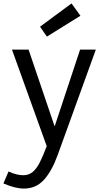

<svg xmlns="http://www.w3.org/2000/svg" viewBox="-73 -859 580 1122"><path d="M487 -569 264 47Q230 141 183.5 192Q137 243 67 243Q41 243 11.5 235.5Q-18 228 -53 213L-23 143Q3 155 24 160Q45 165 63 165Q95 165 118 146Q141 127 160 89Q179 51 200 -5L-3 -569H94L261 -77H232L395 -569ZM201 -645 161 -703 345 -839 397 -767Z"/></svg>

Font: Yaldevi ExtraLight Medium
Style: Regular
Weight: 500
Version: Version 1.100